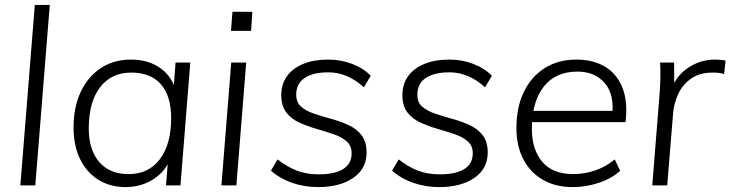

<svg xmlns="http://www.w3.org/2000/svg" viewBox="-20 -756 2979 783"><path d="M63 0 122 -736H183L124 0Z M493 7Q429 7 381 -23Q333 -53 306.5 -107.5Q280 -162 280 -236Q280 -320 309.5 -382Q339 -444 391.5 -478.5Q444 -513 514 -513Q586 -513 635 -477.5Q684 -442 700 -377L686 -369L696 -501H756L716 0H657L668 -137L678 -120Q666 -80 638 -51.5Q610 -23 572.5 -8Q535 7 493 7ZM505 -46Q586 -46 632 -107Q678 -168 678 -274Q678 -365 636 -412.5Q594 -460 515 -460Q434 -460 388 -400Q342 -340 342 -232Q342 -145 384.5 -95.5Q427 -46 505 -46Z M883 0 923 -501H984L944 0ZM928 -708H1009L1004 -630H922Z M1278 7Q1221 7 1171 -10.5Q1121 -28 1085 -60L1112 -106Q1153 -74 1192 -59.5Q1231 -45 1279 -45Q1345 -45 1379.5 -66.5Q1414 -88 1414 -131Q1414 -162 1393 -180Q1372 -198 1339.5 -209Q1307 -220 1270.5 -230.5Q1234 -241 1201 -256Q1168 -271 1147.5 -297.5Q1127 -324 1127 -368Q1127 -413 1150.5 -445.5Q1174 -478 1217 -495.5Q1260 -513 1318 -513Q1370 -513 1416 -495.5Q1462 -478 1492 -447L1464 -400Q1397 -461 1319 -461Q1257 -461 1222.5 -438Q1188 -415 1188 -370Q1188 -338 1208.5 -320.5Q1229 -303 1262 -292Q1295 -281 1331.5 -271Q1368 -261 1401 -246Q1434 -231 1454.5 -204.5Q1475 -178 1475 -134Q1475 -68 1420.5 -30.5Q1366 7 1278 7Z M1772 7Q1715 7 1665 -10.5Q1615 -28 1579 -60L1606 -106Q1647 -74 1686 -59.5Q1725 -45 1773 -45Q1839 -45 1873.5 -66.5Q1908 -88 1908 -131Q1908 -162 1887 -180Q1866 -198 1833.5 -209Q1801 -220 1764.5 -230.5Q1728 -241 1695 -256Q1662 -271 1641.5 -297.5Q1621 -324 1621 -368Q1621 -413 1644.5 -445.5Q1668 -478 1711 -495.5Q1754 -513 1812 -513Q1864 -513 1910 -495.5Q1956 -478 1986 -447L1958 -400Q1891 -461 1813 -461Q1751 -461 1716.5 -438Q1682 -415 1682 -370Q1682 -338 1702.5 -320.5Q1723 -303 1756 -292Q1789 -281 1825.5 -271Q1862 -261 1895 -246Q1928 -231 1948.5 -204.5Q1969 -178 1969 -134Q1969 -68 1914.5 -30.5Q1860 7 1772 7Z M2509 -60Q2477 -29 2423.5 -11Q2370 7 2317 7Q2245 7 2193.5 -23Q2142 -53 2114 -107Q2086 -161 2086 -234Q2086 -318 2116 -380.5Q2146 -443 2201 -478Q2256 -513 2331 -513Q2398 -513 2446.5 -484.5Q2495 -456 2518 -399Q2541 -342 2531 -258H2140L2142 -304H2500L2476 -281Q2487 -370 2446.5 -417Q2406 -464 2335 -464Q2245 -464 2197 -402Q2149 -340 2149 -231Q2149 -146 2191.5 -96Q2234 -46 2318 -46Q2362 -46 2406 -60.5Q2450 -75 2487 -106Z M2640 0 2669 -362Q2672 -396 2673 -431.5Q2674 -467 2672 -501H2729L2730 -381L2719 -394Q2740 -450 2789 -481.5Q2838 -513 2896 -513Q2909 -513 2919.5 -512Q2930 -511 2939 -509L2933 -454Q2923 -457 2912.5 -458.5Q2902 -460 2887 -460Q2832 -460 2797 -434.5Q2762 -409 2745 -371Q2728 -333 2725 -294L2701 0Z"/></svg>

Font: Muli Light
Style: Italic
Weight: 300
Italic angle: -4.541°
Designer: Vernon Adams
Foundry: Vernon Adams
Version: Version 2.100; ttfautohint (v1.8.1.43-b0c9)